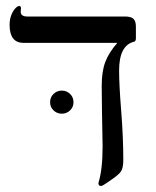

<svg xmlns="http://www.w3.org/2000/svg" viewBox="-20 -608 520 640"><path d="M398 -553H397Q416 -553 424.5 -545.5Q433 -538 433 -519V-481Q433 -470 427 -469Q377 -457 377 -373Q377 -326 384 -238Q391 -150 391 -75Q391 -47 382.5 -35.5Q374 -24 347 -6Q322 12 317 12Q308 12 308 2Q322 -42 322 -120L320 -234L319 -321Q319 -370 331 -401.5Q343 -433 371 -465H59Q12 -465 12 -525Q12 -557 30 -579Q38 -588 44 -588Q50 -588 50 -580L49 -569Q49 -553 71 -553ZM147 -267Q147 -284 158.5 -295Q170 -306 186 -306Q202 -306 213.5 -295Q225 -284 225 -267Q225 -251 213.5 -240Q202 -229 186 -229Q170 -229 158.5 -240Q147 -251 147 -267Z"/></svg>

Font: Libra Serif Modern
Style: Regular
Weight: 400
Designer: Stefan Peev, Context Ltd
Foundry: Stefan Peev, Context Ltd
Version: Version 1.000